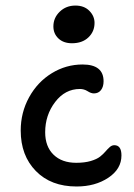

<svg xmlns="http://www.w3.org/2000/svg" viewBox="-20 -697 486 697"><path d="M241.2 -540Q210.4 -540 192.1 -557.4Q173.8 -574.7 173.8 -601.1Q173.8 -632.3 196.8 -654.5Q219.7 -676.8 253.9 -676.8Q285.6 -676.8 304.4 -657.7Q323.2 -638.7 323.2 -613.8Q323.2 -582.5 301 -561.3Q278.8 -540 241.2 -540ZM257.8 -20Q165 -20 110.1 -76.2Q55.2 -132.3 55.2 -223.1Q55.2 -288.6 85.7 -344Q116.2 -399.4 168 -431.2Q219.7 -462.9 279.8 -462.9Q356 -462.9 356 -401.9Q356 -382.3 346.7 -370.1Q337.4 -357.9 320.8 -357.9Q310.5 -357.9 297.9 -366Q285.2 -374 270 -374Q216.3 -374 180.2 -326.7Q144 -279.3 144 -216.8Q144 -165 174.3 -135.5Q204.6 -106 256.8 -106Q287.1 -106 309.3 -112.5Q331.5 -119.1 343.3 -128.4Q355 -137.7 363 -147.2Q371.1 -156.7 378.7 -163.3Q386.2 -169.9 395 -169.9Q420.9 -169.9 420.9 -132.8Q420.9 -83.5 373.3 -51.8Q325.7 -20 257.8 -20Z"/></svg>

Font: Shantell Sans Irregular
Style: Regular
Weight: 400
Designer: Stephen Nixon, Anya Danilova, Shantell Martin
Foundry: Arrow Type
Version: Version 1.006;[9816181b4]